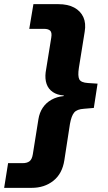

<svg xmlns="http://www.w3.org/2000/svg" viewBox="-69 -725 518 925"><path d="M-49 180 -30 61H40Q61 61 73 52Q85 43 89 19L116 -150Q121 -182 137 -206Q153 -230 179 -244.5Q205 -259 237 -262L239 -265Q207 -267 185.5 -281.5Q164 -296 155.5 -320.5Q147 -345 151 -377L178 -544Q182 -568 173 -577Q164 -586 143 -586H72L92 -705H212Q258 -705 288.5 -688.5Q319 -672 332.5 -642.5Q346 -613 339 -572L311 -398Q305 -359 313 -343Q321 -327 355 -325L401 -322L383 -205L336 -201Q302 -199 288.5 -183Q275 -167 268 -128L241 47Q231 112 188 146Q145 180 84 180Z"/></svg>

Font: Nunito Sans 8pt ExtraBold
Style: Italic
Weight: 800
Italic angle: -9°
Version: Version 3.101;gftools[0.9.27]